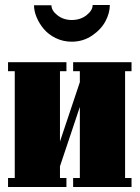

<svg xmlns="http://www.w3.org/2000/svg" viewBox="-20 -749 559 769"><path d="M481 -36.1H506.8V0H272.9V-36.1H299.8V-320.8L220.2 -83V-36.1H246.1V0H12.2V-36.1H39.1V-463.9H12.2V-500H246.1V-463.9H220.2V-182.1L299.8 -419.9V-463.9H272.9V-500H506.8V-463.9H481ZM186 -728Q186 -706.5 210.2 -687.7Q234.4 -668.9 267.1 -668.9Q302.2 -668.9 326.7 -688.2Q351.1 -707.5 351.1 -729H419.9Q419.9 -696.8 402.3 -663.8Q384.8 -630.9 348.6 -606.4Q312.5 -582 267.1 -582Q232.9 -582 203.4 -596.4Q173.8 -610.8 155.3 -633.1Q136.7 -655.3 126.5 -680.2Q116.2 -705.1 116.2 -728Z"/></svg>

Font: Lletraferida
Style: Heavy
Weight: 900
Designer: Josep Patau Bellart
Foundry: Josep Patau Bellart
Version: Version 1.000